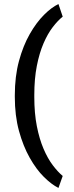

<svg xmlns="http://www.w3.org/2000/svg" viewBox="-20 -726 365 946"><path d="M149 -258V-248Q149 -168 161.5 -104.5Q174 -41 194.5 7Q215 55 240 88Q265 121 289 141L268 200Q234 183 196.5 146Q159 109 126.5 51.5Q94 -6 73.5 -81Q53 -156 53 -249V-256Q53 -350 73.5 -425.5Q94 -501 126.5 -558Q159 -615 196.5 -652.5Q234 -690 268 -706L289 -644Q265 -625 240 -592.5Q215 -560 194.5 -512.5Q174 -465 161.5 -401.5Q149 -338 149 -258Z"/></svg>

Font: Placeholder Sans Medium
Style: Regular
Weight: 500
Designer: The Branx Europe S.L
Version: Version 1.006;Fontself Maker 3.5.7